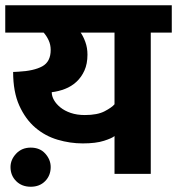

<svg xmlns="http://www.w3.org/2000/svg" viewBox="-30 -662 674 731"><path d="M10 -26Q10 -54 31.5 -77Q53 -100 87 -100Q122 -100 142.5 -77Q163 -54 163 -26Q163 6 142 27.5Q121 49 87 49Q53 49 31.5 27.5Q10 6 10 -26ZM544 -538V0H406V-144Q397 -136 366 -126Q335 -116 285 -116Q237 -116 189.5 -130Q142 -144 104.5 -176Q67 -208 43.5 -260Q20 -312 20 -388L40 -389Q99 -392 131 -409.5Q163 -427 163 -472Q163 -492 155 -509Q147 -526 136 -538H-10V-642H624V-538ZM406 -265V-538H277Q287 -524 295 -502Q303 -480 303 -454Q303 -419 291.5 -393.5Q280 -368 261 -350.5Q242 -333 217.5 -323.5Q193 -314 167 -311Q167 -296 175.5 -281Q184 -266 200 -253Q216 -240 239.5 -232Q263 -224 293 -224Q341 -224 368.5 -238.5Q396 -253 406 -265Z"/></svg>

Font: Ek Mukta ExtraBold
Style: Regular
Weight: 800
Designer: Girish Dalvi and Yashodeep Gholap
Foundry: Ek Type
Version: Version 2.538;PS 1.002;hotconv 16.6.51;makeotf.lib2.5.65220;